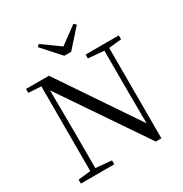

<svg xmlns="http://www.w3.org/2000/svg" viewBox="-212 -1108 1220 1278"><g transform="rotate(-30 398.0 -469.5)"><path d="M266 -945 427 -829H373L533 -946L550 -930L427 -792H374L250 -930ZM44 0V-30L150 -42H172L301 -30V0ZM140 0V-705H176L179 -319V0ZM501 -698V-728H756V-698L651 -687H631ZM616 7 167 -654 165 -655 141 -692 43 -698V-728H219L641 -103L624 -97L622 -395V-728H659V7Z"/></g></svg>

Font: Noto Serif TC
Style: Regular
Weight: 400
Designer: Ryoko NISHIZUKA  (kana & ideographs); Frank Grießhammer (Latin, Greek & Cyrillic); Wenlong ZHANG  (bopomofo); Sandoll Co
Foundry: Adobe
Version: Version 2.003-H1;hotconv 1.1.1;makeotfexe 2.6.0